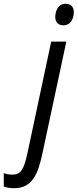

<svg xmlns="http://www.w3.org/2000/svg" viewBox="-149 -756 411 1016"><path d="M187 -622C215 -622 234 -641 240 -675C247 -713 231 -736 198 -736C171 -736 151 -717 145 -683C138 -645 154 -622 187 -622ZM-74 240C21 240 52 166 75 58L202 -536H122L-3 51C-22 139 -38 168 -82 168C-97 168 -116 166 -129 160V231C-114 237 -95 240 -74 240Z"/></svg>

Font: Noto Sans Condensed
Style: Italic
Weight: 400
Width: 3
Italic angle: -12°
Designer: Monotype Design Team
Foundry: Monotype Imaging Inc.
Version: Version 2.013